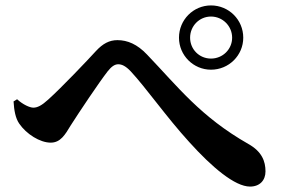

<svg xmlns="http://www.w3.org/2000/svg" viewBox="-20 -729 1040 708"><path d="M640 -590C640 -525 693 -472 758 -472C824 -472 877 -525 877 -590C877 -656 824 -709 758 -709C693 -709 640 -656 640 -590ZM681 -590C681 -633 715 -668 758 -668C801 -668 836 -633 836 -590C836 -547 801 -513 758 -513C715 -513 681 -547 681 -590ZM30 -355C32 -322 37 -293 51 -273C77 -235 127 -203 167 -203C203 -203 220 -232 241 -267C273 -317 343 -422 377 -466C392 -485 404 -492 416 -492C429 -492 443 -486 462 -466C518 -406 594 -297 678 -205C762 -112 846 -41 902 -41C938 -41 959 -64 959 -97C959 -134 946 -170 896 -198C719 -299 637 -408 522 -528C486 -566 450 -581 413 -581C383 -581 359 -568 334 -541C303 -507 208 -407 158 -362C134 -340 118 -332 103 -332C90 -332 65 -343 43 -363Z"/></svg>

Font: Noto Serif KR
Style: Bold
Weight: 700
Designer: Ryoko NISHIZUKA 西塚涼子 (kana & ideographs); Frank Grießhammer (Latin, Greek & Cyrillic); Wenlong ZHANG 张文龙 (bopomofo); San
Foundry: Adobe
Version: Version 2.001;hotconv 1.1.0;makeotfexe 2.6.0